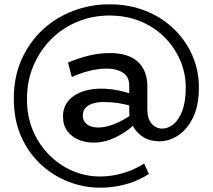

<svg xmlns="http://www.w3.org/2000/svg" viewBox="-20 -687 986 890"><path d="M443 183Q371 183 300.5 156.5Q230 130 172 77.5Q114 25 79 -52Q44 -129 44 -230Q44 -331 80 -411.5Q116 -492 177.5 -549Q239 -606 319 -636.5Q399 -667 487 -667Q580 -667 656.5 -636Q733 -605 788 -551Q843 -497 872.5 -428Q902 -359 902 -282Q902 -198 875 -142.5Q848 -87 806 -59.5Q764 -32 719 -32Q675 -32 643.5 -52Q612 -72 595.5 -104Q579 -136 579 -170V-290Q579 -332 549 -350.5Q519 -369 477 -369Q437 -369 396 -359Q355 -349 313 -330L295 -397Q343 -417 390.5 -429Q438 -441 491 -441Q531 -441 563 -431.5Q595 -422 617.5 -402Q640 -382 651.5 -353Q663 -324 663 -286V-178Q663 -138 682.5 -114.5Q702 -91 732 -91Q759 -91 784 -111Q809 -131 825 -173.5Q841 -216 841 -282Q841 -348 815 -408Q789 -468 742 -515Q695 -562 630 -588.5Q565 -615 487 -615Q409 -615 339.5 -586.5Q270 -558 217.5 -505.5Q165 -453 135 -382.5Q105 -312 105 -228Q105 -146 133.5 -80Q162 -14 210.5 33.5Q259 81 318.5 106Q378 131 442 131Q486 131 525 122Q564 113 595 99.5Q626 86 648 71L670 119Q647 135 613.5 149.5Q580 164 537 173.5Q494 183 443 183ZM412 -26Q377 -26 345 -39Q313 -52 292.5 -79Q272 -106 272 -148Q272 -180 286 -204Q300 -228 324.5 -244Q349 -260 380 -268Q411 -276 445 -276Q488 -276 525.5 -268.5Q563 -261 602 -247V-192Q561 -204 528.5 -209Q496 -214 465 -214Q440 -215 416.5 -209Q393 -203 378.5 -189.5Q364 -176 364 -151Q364 -133 373.5 -120.5Q383 -108 399 -102Q415 -96 437 -96Q459 -96 486.5 -104Q514 -112 543.5 -127.5Q573 -143 602 -165L600 -107Q560 -71 512 -48.5Q464 -26 412 -26Z"/></svg>

Font: BioRhyme ExtraBold
Style: Regular
Weight: 400
Version: Version 1.600;gftools[0.9.33]